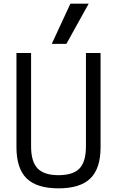

<svg xmlns="http://www.w3.org/2000/svg" viewBox="-20 -1020 640 1050"><path d="M300 10Q181 10 125.5 -44.5Q70 -99 70 -215V-730H150V-220Q150 -136 185.5 -99Q221 -62 300 -62Q380 -62 415 -99Q450 -136 450 -220V-730H530V-215Q530 -99 474.5 -44.5Q419 10 300 10ZM343 -780H263L365 -1000H465Z"/></svg>

Font: M PLUS Code Latin Expanded
Style: Regular
Weight: 400
Width: 7
Designer: Coji Morishita
Foundry: UNDERFOREST DESIGN
Version: Version 1.002; ttfautohint (v1.8.3)